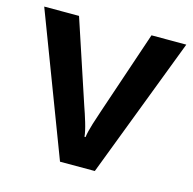

<svg xmlns="http://www.w3.org/2000/svg" viewBox="-85 -628 718 714"><g transform="rotate(15 273.5 -271.0)"><path d="M206 0 0 -542H134L240 -222Q248 -200 258 -167Q268 -134 270 -113H274Q277 -135 287 -167Q297 -199 305 -222L413 -542H547L340 0Z"/></g></svg>

Font: Noto Sans Lao UI SemBd
Style: Regular
Weight: 600
Designer: Monotype Design Team
Foundry: Monotype Imaging Inc.
Version: Version 2.000; ttfautohint (v1.8.4.7-5d5b)